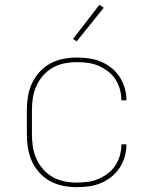

<svg xmlns="http://www.w3.org/2000/svg" viewBox="-20 -766 640 794"><path d="M298 8Q269 8 241 2.5Q213 -3 188 -16.5Q163 -30 143.5 -51.5Q124 -73 112 -99Q100 -125 95.5 -153.5Q91 -182 91 -210V-310Q91 -338 95.5 -366.5Q100 -395 112 -421Q124 -447 143.5 -468.5Q163 -490 188 -503.5Q213 -517 241 -522.5Q269 -528 298 -528Q323 -528 348.5 -524.5Q374 -521 397.5 -511Q421 -501 441 -485Q461 -469 475 -447.5Q489 -426 496 -401Q503 -376 503 -351H482Q482 -374 476 -396Q470 -418 457.5 -437.5Q445 -457 426.5 -471Q408 -485 387 -494Q366 -503 343 -506Q320 -509 298 -509Q272 -509 246.5 -504Q221 -499 198.5 -486.5Q176 -474 158.5 -454Q141 -434 130.5 -410.5Q120 -387 116 -361.5Q112 -336 112 -310V-210Q112 -184 116 -158.5Q120 -133 130.5 -109.5Q141 -86 158.5 -66Q176 -46 198.5 -33.5Q221 -21 246.5 -16Q272 -11 298 -11Q320 -11 343 -14Q366 -17 387 -26Q408 -35 426.5 -49Q445 -63 457.5 -82.5Q470 -102 476 -124Q482 -146 482 -169H503Q503 -144 496 -119Q489 -94 475 -72.5Q461 -51 441 -35Q421 -19 397.5 -9Q374 1 348.5 4.5Q323 8 298 8ZM297 -595 282 -605 391 -746 409 -734Z"/></svg>

Font: Zed Sans Thin Extended
Style: Regular
Weight: 100
Width: 7
Designer: Belleve Invis
Foundry: Belleve Invis
Version: Version 1.0.0; ttfautohint (v1.8.4)